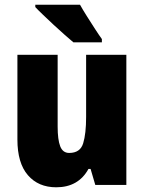

<svg xmlns="http://www.w3.org/2000/svg" viewBox="-20 -786 611 816"><path d="M517 -553V0H385L365 -68H356Q313 10 219 10Q143 10 98.5 -41.5Q54 -93 54 -193V-553H225V-248Q225 -192 236 -164Q247 -136 274 -136Q321 -136 333.5 -177Q346 -218 346 -289V-553ZM320 -766Q331 -746 349 -717.5Q367 -689 384.5 -662Q402 -635 413 -620V-606H292Q278 -618 255.5 -637.5Q233 -657 208.5 -680Q184 -703 163 -723Q142 -743 130 -756V-766Z"/></svg>

Font: Noto Sans Malayalam Condensed Black
Style: Regular
Weight: 900
Width: 3
Designer: Jelle Bosma - Monotype Design Team
Foundry: Monotype Imaging Inc.
Version: Version 2.104; ttfautohint (v1.8.4.7-5d5b)